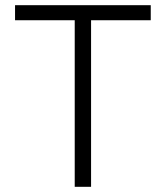

<svg xmlns="http://www.w3.org/2000/svg" viewBox="-20 -720 638 740"><path d="M268 0V-642H38V-700H561V-642H331V0Z"/></svg>

Font: Zen Kaku Gothic New
Style: Regular
Weight: 400
Designer: Yoshimichi Ohira
Foundry: Positype
Version: Version 1.001